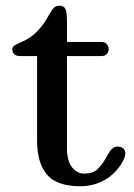

<svg xmlns="http://www.w3.org/2000/svg" viewBox="-20 -648 466 668"><path d="M109 -158V-453H49Q37 -453 30 -459Q23 -465 23 -476Q23 -484 28.5 -488.5Q34 -493 49 -499Q69 -508 83 -517Q97 -526 113 -543Q134 -565 152 -599Q162 -616 168.5 -622Q175 -628 186 -628Q203 -628 208 -616Q213 -604 213 -573V-502H334Q345 -502 351.5 -494.5Q358 -487 358 -477Q358 -467 351.5 -460Q345 -453 334 -453H213V-135Q213 -88 230.5 -66Q248 -44 273 -44Q303 -44 319 -59Q335 -74 350 -101Q360 -120 368.5 -129Q377 -138 390 -138Q402 -138 409 -131.5Q416 -125 416 -114Q416 -106 411 -94.5Q406 -83 401 -76Q376 -38 339 -19Q302 0 261 0Q176 0 142.5 -41.5Q109 -83 109 -158Z"/></svg>

Font: Marmelad for Arash.Academy
Style: Regular
Weight: 400
Designer: Manvel Shmavonyan
Foundry: Cyreal
Version: Version 1.110;Glyphs 3.2 (3202)